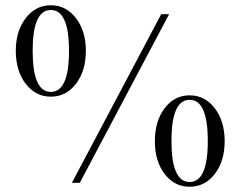

<svg xmlns="http://www.w3.org/2000/svg" viewBox="-20 -694 915 729"><path d="M306 -501Q306 -425 268.5 -376Q231 -327 173 -327Q115 -327 77.5 -376Q40 -425 40 -501Q40 -576 77.5 -625Q115 -674 173 -674Q231 -674 268.5 -625Q306 -576 306 -501ZM242 -501Q242 -656 173 -656Q104 -656 104 -501Q104 -345 173 -345Q242 -345 242 -501ZM283 0H253L592 -640H622ZM833 -158Q833 -82 795.5 -33.5Q758 15 700 15Q642 15 605 -33.5Q568 -82 568 -158Q568 -234 605 -283Q642 -332 700 -332Q758 -332 795.5 -283Q833 -234 833 -158ZM769 -159Q769 -315 700 -315Q631 -315 631 -159Q631 -3 700 -3Q769 -3 769 -159Z"/></svg>

Font: New Athena Unicode
Style: Regular
Weight: 400
Designer: J. Rusten 1997; rev. by R. Hancock 2001, 2002, rev. by D. Mastronarde 2002-2021
Foundry: GreekKeys New Athena Unicode
Version: Version 5.008